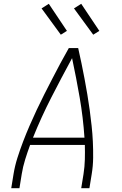

<svg xmlns="http://www.w3.org/2000/svg" viewBox="-20 -987 640 1007"><path d="M39 0 51 -74Q58 -117 71.5 -159.5Q85 -202 101 -244Q117 -286 135 -327.5Q153 -369 172.5 -410.5Q192 -452 212.5 -492.5Q233 -533 254 -573.5Q275 -614 296.5 -654.5Q318 -695 341 -735H390Q399 -695 407.5 -654.5Q416 -614 423.5 -573.5Q431 -533 438 -492Q445 -451 450.5 -410Q456 -369 460.5 -327.5Q465 -286 467 -244Q469 -202 468.5 -159Q468 -116 461 -74L449 0H406L418 -74Q424 -112 425 -150.5Q426 -189 425 -227H138Q124 -189 112 -150.5Q100 -112 94 -74L82 0ZM423 -265Q416 -371 398 -475Q380 -579 358 -682Q302 -579 249 -475.5Q196 -372 153 -265ZM469 -805 368 -943 406 -967 501 -825ZM299 -805 198 -943 236 -967 331 -825Z"/></svg>

Font: Iosevka Curly XLtExObl
Style: Regular
Weight: 200
Width: 7
Italic angle: -9°
Monospace: yes
Designer: Belleve Invis
Foundry: Belleve Invis
Version: Version 11.0.1; ttfautohint (v1.8.3)